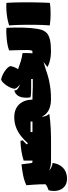

<svg xmlns="http://www.w3.org/2000/svg" viewBox="1068 -2050 1253 3534"><g transform="rotate(-90 1695.0 -282.5)"><path d="M463 59Q453 140 415.5 199.5Q378 259 316 291.5Q254 324 173 324Q88 324 32.5 280.5Q-23 237 -43 160.5Q-63 84 -40 -14Q-9 -25 17.5 -37Q44 -49 71 -71Q71 -132 69 -184.5Q67 -237 63 -293.5Q59 -350 53 -424Q137 -464 237.5 -484Q338 -504 438 -514Q443 -474 448.5 -431.5Q454 -389 458 -353Q460 -333 464.5 -322.5Q469 -312 485 -312V29Q399 29 323 -5Q351 23 388 38Q425 53 463 59Z M1367 -2Q1313 7 1242.5 13.5Q1172 20 1096.5 24Q1021 28 952 29Q841 31 719.5 30Q598 29 482 29L483 -312Q496 -312 507 -312V-474Q590 -501 684.5 -516Q779 -531 871 -532Q872 -527 874.5 -512.5Q877 -498 878 -489Q859 -473 847.5 -462.5Q836 -452 827 -441.5Q818 -431 803 -415L825 -396Q895 -474 968 -530Q1041 -586 1125 -616.5Q1209 -647 1310 -647Q1405 -647 1475.5 -608Q1546 -569 1586.5 -494Q1627 -419 1629 -312H1647V29Q1603 29 1555.5 23Q1508 17 1462.5 -0.5Q1417 -18 1378.5 -52Q1340 -86 1313 -141Q1315 -91 1331 -57.5Q1347 -24 1367 -2ZM1032 -312H1226V-347H1032Z M1644 29 1645 -312Q1656 -312 1714 -311.5Q1772 -311 1854 -306H2009V-336H1855Q1808 -335 1758 -337.5Q1708 -340 1672 -348Q1668 -365 1666 -382.5Q1664 -400 1664 -419Q1664 -523 1699.5 -577Q1735 -631 1799 -647Q1799 -638 1800 -628.5Q1801 -619 1804 -610Q1809 -597 1836 -577Q1863 -557 1912 -541Q1880 -564 1857 -589.5Q1834 -615 1829 -638Q1830 -670 1846.5 -709Q1863 -748 1888 -785.5Q1913 -823 1941.5 -851.5Q1970 -880 1996 -889Q2029 -884 2067.5 -868Q2106 -852 2142.5 -828.5Q2179 -805 2207 -777.5Q2235 -750 2246 -721Q2242 -686 2227 -648.5Q2212 -611 2189 -577Q2257 -552 2330 -528.5Q2403 -505 2485 -495Q2487 -459 2486 -410.5Q2485 -362 2482 -312H2514V29Q2473 29 2421 22.5Q2369 16 2313 0Q2293 -6 2269.5 -16Q2246 -26 2229 -37L2322 -108Q2234 -84 2147 -54Q2060 -24 1982 -7Q1894 12 1814 20.5Q1734 29 1644 29Z M2511 29 2512 -312Q2527 -312 2534 -332Q2541 -352 2542 -400Q2543 -448 2540.5 -531Q2538 -614 2535 -741Q2570 -756 2621.5 -767Q2673 -778 2731.5 -784.5Q2790 -791 2847 -793Q2904 -795 2950 -791Q2958 -640 2954.5 -494.5Q2951 -349 2932 -224Q2920 -146 2892.5 -98.5Q2865 -51 2825 -26.5Q2785 -2 2735 9Q2683 21 2627.5 25Q2572 29 2511 29Z M2995 7Q3000 -53 3003 -129Q3006 -205 3006.5 -288.5Q3007 -372 3006 -454.5Q3005 -537 3002.5 -611Q3000 -685 2995 -741Q3052 -761 3125 -774Q3198 -787 3273.5 -791.5Q3349 -796 3410 -791Q3415 -727 3417 -646.5Q3419 -566 3419.5 -477.5Q3420 -389 3419 -301Q3418 -213 3415.5 -134Q3413 -55 3410 7Q3361 16 3311.5 19Q3262 22 3209 22Q3157 22 3102.5 18.5Q3048 15 2995 7Z"/></g></svg>

Font: Oi
Style: Regular
Weight: 400
Designer: Kostas Bartsokas, Mohamad Dakak
Foundry: Foundry5
Version: Version 4.000